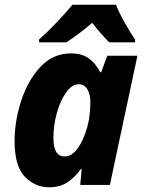

<svg xmlns="http://www.w3.org/2000/svg" viewBox="-20 -786 611 816"><path d="M255 -121Q207 -121 207 -199Q207 -253 221.5 -305.5Q236 -358 261 -393Q286 -428 315 -428Q338 -428 351 -407Q364 -386 364 -353Q364 -316 358 -277Q347 -217 319 -169Q291 -121 255 -121ZM188 10Q235 10 267 -11.5Q299 -33 323 -67H327L321 0H447L564 -549H436L410 -479H406Q388 -515 358.5 -537Q329 -559 282 -559Q204 -559 150.5 -500.5Q97 -442 69.5 -356Q42 -270 42 -188Q42 -79 86 -34.5Q130 10 188 10ZM146 -606H262Q320 -644 372 -689Q386 -670 407.5 -645.5Q429 -621 444 -606H554V-618Q534 -647 510 -689.5Q486 -732 473 -766H288Q261 -733 219.5 -689.5Q178 -646 146 -618Z"/></svg>

Font: Noto Sans Display Extra
Style: Italic
Weight: 800
Italic angle: -12°
Designer: Monotype Design Team
Foundry: Monotype Imaging Inc.
Version: Version 1.900